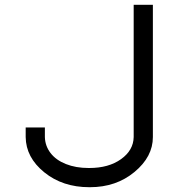

<svg xmlns="http://www.w3.org/2000/svg" viewBox="-20 -760 721 800"><path d="M537 -700V-740H617V-700V-189Q617 -107 540.5 -43.5Q464 20 355 20Q353 20 352 20Q241 20 164.5 -42Q88 -104 87 -189V-229H167V-189Q168 -152 190.5 -122.5Q213 -93 254.5 -76.5Q296 -60 349 -60Q351 -60 352 -60Q433 -60 484.5 -97Q536 -134 537 -189Z"/></svg>

Font: Nordica Advanced
Style: RegularExtended
Weight: 300
Version: Version 1.07